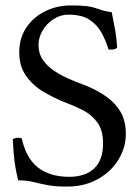

<svg xmlns="http://www.w3.org/2000/svg" viewBox="-20 -678 511 708"><path d="M392 -633Q400 -593 405 -565.5Q410 -538 412 -502Q404 -495 390 -495Q383 -495 380 -496Q370 -529 354 -558Q338 -587 309.5 -605.5Q281 -624 232 -624Q203 -624 177.5 -607.5Q152 -591 137 -565.5Q122 -540 122 -512Q122 -481 138 -457.5Q154 -434 179.5 -417Q205 -400 232.5 -388Q260 -376 282 -368Q323 -353 360 -330Q397 -307 420.5 -272Q444 -237 444 -184Q444 -136 419 -93Q394 -50 350 -23Q298 10 227 10Q183 10 154.5 4.5Q126 -1 102.5 -7Q79 -13 47 -13Q41 -38 37.5 -57.5Q34 -77 31.5 -102Q29 -127 27 -165Q37 -170 46 -170Q50 -170 53 -169.5Q56 -169 60 -168Q77 -93 121 -59.5Q165 -26 235 -26Q295 -26 327.5 -57Q360 -88 360 -149Q360 -198 339 -226.5Q318 -255 287 -271Q256 -287 226 -298Q182 -315 142 -338.5Q102 -362 76.5 -397.5Q51 -433 51 -485Q51 -538 77.5 -577Q104 -616 147.5 -637Q191 -658 241 -658Q278 -658 298.5 -655.5Q319 -653 331.5 -648.5Q344 -644 357 -640Q370 -636 392 -633Z"/></svg>

Font: Ponomar
Style: Regular
Weight: 400
Version: Version 1.301; ttfautohint (v1.8.4.7-5d5b)